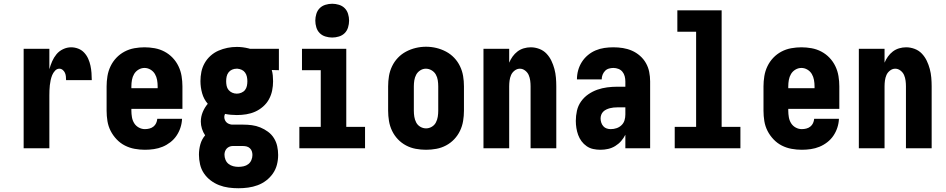

<svg xmlns="http://www.w3.org/2000/svg" viewBox="-20 -790 5040 1023"><path d="M106 0V-530H243V-421Q249 -443 258 -463.5Q267 -484 281 -501Q295 -518 316 -528Q337 -538 359 -538Q378 -538 396.5 -531Q415 -524 428.5 -509.5Q442 -495 450 -477Q458 -459 462 -440Q466 -421 467.5 -401.5Q469 -382 469 -363H332Q332 -373 331 -383Q330 -393 326 -402Q322 -411 314 -417.5Q306 -424 296 -424Q283 -424 273 -413Q263 -402 258 -389.5Q253 -377 250 -363.5Q247 -350 245.5 -336Q244 -322 243.5 -308.5Q243 -295 243 -281V0Z M752 8Q725 8 697.5 3Q670 -2 645.5 -14.5Q621 -27 601.5 -47.5Q582 -68 569.5 -92.5Q557 -117 552.5 -144.5Q548 -172 548 -200V-330Q548 -357 552.5 -384.5Q557 -412 569 -437Q581 -462 600 -482Q619 -502 643.5 -515Q668 -528 695.5 -533Q723 -538 750 -538Q777 -538 804.5 -533Q832 -528 856.5 -515Q881 -502 900 -482Q919 -462 931 -437Q943 -412 947.5 -384.5Q952 -357 952 -330V-210H680V-200Q680 -183 683 -165.5Q686 -148 695 -133.5Q704 -119 719.5 -110.5Q735 -102 752 -102Q764 -102 776 -105Q788 -108 797.5 -115.5Q807 -123 812 -134Q817 -145 818 -157H950Q949 -133 941.5 -110Q934 -87 920.5 -67Q907 -47 887.5 -32Q868 -17 846 -8Q824 1 800 4.5Q776 8 752 8ZM680 -320H820V-330Q820 -347 817 -364Q814 -381 805.5 -395.5Q797 -410 782 -419Q767 -428 750 -428Q733 -428 718 -419Q703 -410 694.5 -395.5Q686 -381 683 -364Q680 -347 680 -330Z M1250 213Q1224 213 1198 209.5Q1172 206 1147.5 196.5Q1123 187 1102 171Q1081 155 1066.5 133.5Q1052 112 1046 86Q1040 60 1040 34Q1040 6 1047.5 -21Q1055 -48 1073 -69Q1062 -85 1056 -104Q1050 -123 1050 -142Q1050 -168 1060 -192.5Q1070 -217 1087 -237Q1066 -261 1057 -293Q1048 -325 1048 -358Q1048 -383 1053 -407.5Q1058 -432 1070.5 -454Q1083 -476 1102 -493Q1121 -510 1144 -520Q1167 -530 1191.5 -535Q1216 -540 1242 -540Q1258 -540 1273.5 -538Q1289 -536 1305 -532L1312 -530H1466V-416L1428 -417Q1432 -403 1433.5 -388Q1435 -373 1435 -357Q1435 -332 1430 -307.5Q1425 -283 1413 -261Q1401 -239 1381.5 -222Q1362 -205 1339.5 -195Q1317 -185 1292 -181Q1267 -177 1242 -177Q1226 -177 1210 -178.5Q1194 -180 1179 -183Q1177 -179 1176 -175Q1175 -171 1175 -167Q1175 -159 1178 -151.5Q1181 -144 1186.5 -138.5Q1192 -133 1199.5 -130Q1207 -127 1215 -126Q1217 -126 1219.5 -126Q1222 -126 1225 -126H1275Q1299 -126 1322 -123Q1345 -120 1367 -111Q1389 -102 1408 -88Q1427 -74 1439.5 -54Q1452 -34 1457 -11Q1462 12 1462 36Q1462 62 1455.5 87.5Q1449 113 1434 134.5Q1419 156 1398 172Q1377 188 1352.5 197Q1328 206 1302 209.5Q1276 213 1250 213ZM1242 -291Q1254 -291 1266 -296Q1278 -301 1285.5 -310.5Q1293 -320 1295.5 -332.5Q1298 -345 1298 -357Q1298 -369 1295.5 -381Q1293 -393 1286 -403Q1279 -413 1268 -418Q1257 -423 1245 -424H1242Q1241 -424 1241 -424Q1241 -424 1241 -424Q1228 -424 1216.5 -419Q1205 -414 1197.5 -404Q1190 -394 1187.5 -382Q1185 -370 1185 -357Q1185 -345 1187.5 -332.5Q1190 -320 1198 -310.5Q1206 -301 1217.5 -296Q1229 -291 1242 -291ZM1250 99Q1264 99 1278 96Q1292 93 1303 84.5Q1314 76 1319.5 62.5Q1325 49 1325 36Q1325 26 1322 16.5Q1319 7 1311.5 0Q1304 -7 1294.5 -9.5Q1285 -12 1275 -12H1225Q1223 -12 1222 -12Q1221 -12 1219 -12Q1211 -12 1202.5 -8.5Q1194 -5 1188 1.5Q1182 8 1179 16.5Q1176 25 1176 34Q1176 48 1181.5 61.5Q1187 75 1198 83.5Q1209 92 1222.5 95.5Q1236 99 1250 99Z M1575 0V-114H1689V-416H1589V-530H1825V-114H1925V0ZM1750 -590Q1732 -590 1714 -595.5Q1696 -601 1683.5 -613.5Q1671 -626 1665.5 -644Q1660 -662 1660 -680Q1660 -698 1665.5 -716Q1671 -734 1683.5 -746.5Q1696 -759 1714 -764.5Q1732 -770 1750 -770Q1768 -770 1786 -764.5Q1804 -759 1816.5 -746.5Q1829 -734 1834.5 -716Q1840 -698 1840 -680Q1840 -662 1834.5 -644Q1829 -626 1816.5 -613.5Q1804 -601 1786 -595.5Q1768 -590 1750 -590Z M2250 8Q2223 8 2195.5 3Q2168 -2 2143.5 -15Q2119 -28 2100 -48Q2081 -68 2069 -93Q2057 -118 2052.5 -145.5Q2048 -173 2048 -200V-330Q2048 -358 2052.5 -385Q2057 -412 2069 -437Q2081 -462 2100 -482Q2119 -502 2143.5 -515Q2168 -528 2195 -534.5Q2222 -541 2250 -541Q2278 -541 2305 -534.5Q2332 -528 2356.5 -515Q2381 -502 2400 -482Q2419 -462 2431 -437Q2443 -412 2447.5 -385Q2452 -358 2452 -330V-200Q2452 -173 2447.5 -145.5Q2443 -118 2431 -93Q2419 -68 2400 -48Q2381 -28 2356.5 -15Q2332 -2 2304.5 3Q2277 8 2250 8ZM2250 -106Q2266 -106 2280.5 -114.5Q2295 -123 2302.5 -137.5Q2310 -152 2312.5 -168Q2315 -184 2315 -200V-330Q2315 -346 2312.5 -362.5Q2310 -379 2302 -393Q2294 -407 2279.5 -415.5Q2265 -424 2249 -424Q2233 -424 2219 -415Q2205 -406 2197.5 -392Q2190 -378 2187.5 -362Q2185 -346 2185 -330V-200Q2185 -184 2187.5 -168Q2190 -152 2197.5 -137.5Q2205 -123 2219.5 -114.5Q2234 -106 2250 -106Z M2556 0V-530H2693V-456Q2700 -473 2711 -488.5Q2722 -504 2737 -515.5Q2752 -527 2770.5 -532.5Q2789 -538 2808 -538Q2831 -538 2853.5 -529.5Q2876 -521 2892 -504Q2908 -487 2918 -466Q2928 -445 2934 -422.5Q2940 -400 2942 -376.5Q2944 -353 2944 -330V0H2807V-330Q2807 -345 2805 -360.5Q2803 -376 2797 -390Q2791 -404 2778 -414Q2765 -424 2750 -424Q2735 -424 2722 -414Q2709 -404 2703 -390Q2697 -376 2695 -360.5Q2693 -345 2693 -330V0Z M3179 8Q3160 8 3141 4Q3122 0 3106 -11Q3090 -22 3078.5 -37.5Q3067 -53 3060.5 -71Q3054 -89 3051 -108Q3048 -127 3048 -146Q3048 -173 3054 -200Q3060 -227 3076 -249.5Q3092 -272 3114.5 -287.5Q3137 -303 3162.5 -312Q3188 -321 3215 -324.5Q3242 -328 3269 -328H3312V-356Q3312 -370 3308.5 -383.5Q3305 -397 3296.5 -407.5Q3288 -418 3275 -423Q3262 -428 3248 -428Q3236 -428 3224 -424.5Q3212 -421 3203.5 -412Q3195 -403 3190.5 -391.5Q3186 -380 3186 -367H3054Q3054 -392 3060.5 -415.5Q3067 -439 3080 -459.5Q3093 -480 3112 -496Q3131 -512 3153.5 -521.5Q3176 -531 3200 -534.5Q3224 -538 3248 -538Q3274 -538 3299 -534Q3324 -530 3347 -520Q3370 -510 3389.5 -493Q3409 -476 3421.5 -454Q3434 -432 3439 -407Q3444 -382 3444 -356V0H3312V-72Q3303 -54 3289.5 -38.5Q3276 -23 3258 -12Q3240 -1 3220 3.5Q3200 8 3179 8ZM3234 -102Q3250 -102 3265 -107Q3280 -112 3291.5 -123Q3303 -134 3307.5 -149Q3312 -164 3312 -180V-218H3269Q3259 -218 3249 -217Q3239 -216 3229.5 -213.5Q3220 -211 3210.5 -206.5Q3201 -202 3194 -195Q3187 -188 3183.5 -178.5Q3180 -169 3180 -159Q3180 -148 3183.5 -137Q3187 -126 3194.5 -117.5Q3202 -109 3212.5 -105.5Q3223 -102 3234 -102Z M3575 0V-114H3689V-621H3589V-735H3825V-114H3925V0Z M4252 8Q4225 8 4197.5 3Q4170 -2 4145.5 -14.5Q4121 -27 4101.5 -47.5Q4082 -68 4069.5 -92.5Q4057 -117 4052.5 -144.5Q4048 -172 4048 -200V-330Q4048 -357 4052.5 -384.5Q4057 -412 4069 -437Q4081 -462 4100 -482Q4119 -502 4143.5 -515Q4168 -528 4195.5 -533Q4223 -538 4250 -538Q4277 -538 4304.5 -533Q4332 -528 4356.5 -515Q4381 -502 4400 -482Q4419 -462 4431 -437Q4443 -412 4447.5 -384.5Q4452 -357 4452 -330V-210H4180V-200Q4180 -183 4183 -165.5Q4186 -148 4195 -133.5Q4204 -119 4219.5 -110.5Q4235 -102 4252 -102Q4264 -102 4276 -105Q4288 -108 4297.5 -115.5Q4307 -123 4312 -134Q4317 -145 4318 -157H4450Q4449 -133 4441.5 -110Q4434 -87 4420.5 -67Q4407 -47 4387.5 -32Q4368 -17 4346 -8Q4324 1 4300 4.5Q4276 8 4252 8ZM4180 -320H4320V-330Q4320 -347 4317 -364Q4314 -381 4305.5 -395.5Q4297 -410 4282 -419Q4267 -428 4250 -428Q4233 -428 4218 -419Q4203 -410 4194.5 -395.5Q4186 -381 4183 -364Q4180 -347 4180 -330Z M4556 0V-530H4693V-456Q4700 -473 4711 -488.5Q4722 -504 4737 -515.5Q4752 -527 4770.5 -532.5Q4789 -538 4808 -538Q4831 -538 4853.5 -529.5Q4876 -521 4892 -504Q4908 -487 4918 -466Q4928 -445 4934 -422.5Q4940 -400 4942 -376.5Q4944 -353 4944 -330V0H4807V-330Q4807 -345 4805 -360.5Q4803 -376 4797 -390Q4791 -404 4778 -414Q4765 -424 4750 -424Q4735 -424 4722 -414Q4709 -404 4703 -390Q4697 -376 4695 -360.5Q4693 -345 4693 -330V0Z"/></svg>

Font: iosevka_custom_sans_ss08 Heavy
Style: Regular
Weight: 900
Designer: Belleve Invis
Foundry: Belleve Invis
Version: Version 10.3.0; ttfautohint (v1.8.3)